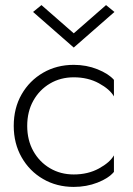

<svg xmlns="http://www.w3.org/2000/svg" viewBox="-20 -725 522 755"><path d="M270 -594 397 -705 430 -678 270 -538 110 -678 143 -705ZM87 -230Q87 -174 111 -131Q135 -88 176.5 -63.5Q218 -39 270 -39Q326 -39 369 -62.5Q412 -86 428 -114V-49Q407 -24 363.5 -7Q320 10 270 10Q203 10 149.5 -21Q96 -52 65 -106.5Q34 -161 34 -230Q34 -300 65 -354Q96 -408 149.5 -439Q203 -470 270 -470Q320 -470 363.5 -452.5Q407 -435 428 -411V-346Q412 -374 369 -397.5Q326 -421 270 -421Q218 -421 176.5 -396.5Q135 -372 111 -329Q87 -286 87 -230Z"/></svg>

Font: Jost* Light
Style: Regular
Weight: 300
Version: Version 3.7